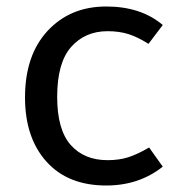

<svg xmlns="http://www.w3.org/2000/svg" viewBox="-20 -559 551 591"><path d="M307 12Q189 12 123 -61.5Q57 -135 57 -259Q57 -389 126.5 -464Q196 -539 307 -539Q414 -539 481 -482L437 -424Q404 -445 375.5 -454Q347 -463 311 -463Q242 -463 199 -414.5Q156 -366 156 -261Q156 -160 197.5 -113Q239 -66 311 -66Q347 -66 375 -75Q403 -84 439 -105L481 -46Q408 12 307 12Z"/></svg>

Font: Trujillo
Style: Regular
Weight: 400
Designer: Fira Sans original fonts by bBox Type GmbH, Carrois Corporate GbR, & Edenspiekermann AG / Changes by Cristiano Sobral
Foundry: Fira Sans original fonts by bBox Type GmbH, Carrois Corporate GbR, & Edenspiekermann AG / Changes by Cristiano Sobral
Version: Version 4.301;October 17, 2021;FontCreator 14.0.0.2814 64-bi